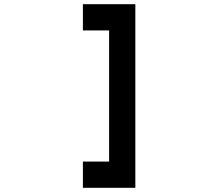

<svg xmlns="http://www.w3.org/2000/svg" viewBox="-20 -895 1040 915"><path d="M375 -875H625V0H375V-125H500V-750H375Z"/></svg>

Font: Dogica
Style: Regular
Weight: 400
Monospace: yes
Designer: Roberto Mocci
Version: Version 001.012